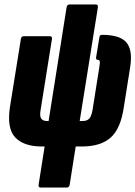

<svg xmlns="http://www.w3.org/2000/svg" viewBox="-20 -660 610 865"><path d="M163 185Q152 185 154 172L181 0H169Q87 0 48.5 -41Q10 -82 25 -179L74 -484Q76 -497 87 -497H204Q216 -497 214 -484L163 -165Q158 -137 165.5 -126Q173 -115 190 -115H199L280 -627Q282 -640 294 -640H411Q423 -640 421 -627L339 -115H354Q372 -115 382 -125.5Q392 -136 397 -165L428 -361Q431 -379 429 -385Q427 -391 417 -391Q412 -392 413 -402L428 -493Q429 -503 440 -503Q519 -503 548.5 -470Q578 -437 567 -361L538 -178Q524 -81 479 -40.5Q434 0 348 0H321L294 172Q292 185 280 185Z"/></svg>

Font: Sofia Sans Extra Condensed Black
Style: Italic
Weight: 900
Italic angle: -9°
Version: Version 4.100